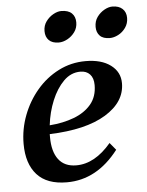

<svg xmlns="http://www.w3.org/2000/svg" viewBox="-50 -710 583 764"><g transform="rotate(-5 241.0 -328.5)"><path d="M187 12Q107 12 67.5 -32Q28 -76 28 -155Q28 -214 49 -269Q70 -324 107 -367.5Q144 -411 194 -436.5Q244 -462 302 -462Q365 -462 402 -434.5Q439 -407 439 -362Q439 -287 359.5 -238.5Q280 -190 135 -185Q135 -179 135 -173Q135 -115 159 -83.5Q183 -52 230 -52Q304 -52 369 -129L393 -100Q307 12 187 12ZM278 -422Q240 -422 211 -393Q182 -364 163 -318Q144 -272 138 -220Q192 -224 235.5 -240.5Q279 -257 304.5 -287.5Q330 -318 330 -364Q330 -392 316 -407Q302 -422 278 -422ZM407 -545Q380 -545 367 -558.5Q354 -572 354 -594Q354 -617 366 -633.5Q378 -650 395 -659.5Q412 -669 427 -669Q453 -669 467.5 -655.5Q482 -642 482 -619Q482 -597 470 -580Q458 -563 440.5 -554Q423 -545 407 -545ZM203 -545Q177 -545 163.5 -558.5Q150 -572 150 -595Q150 -617 162 -633.5Q174 -650 191 -659.5Q208 -669 223 -669Q251 -669 265 -655.5Q279 -642 279 -619Q279 -597 267 -580.5Q255 -564 237.5 -554.5Q220 -545 203 -545Z"/></g></svg>

Font: Petrona SemiBold
Style: Italic
Weight: 600
Italic angle: -9°
Designer: Ringo R. Seeber
Foundry: Ringo R. Seeber
Version: Version 2.001; ttfautohint (v1.8.3)